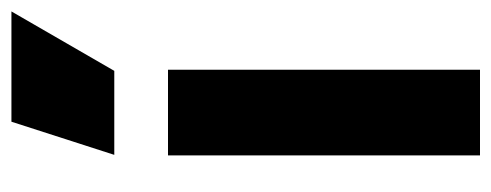

<svg xmlns="http://www.w3.org/2000/svg" viewBox="-282 -578 860 336"><g transform="rotate(-90 148.0 -410.0)"><path d="M44 0H194V-546H44ZM45 -640H192L296 -820H103Z"/></g></svg>

Font: Mluvka ExtraBold
Style: Regular
Weight: 800
Designer: Modified by Jiří Krblich, Original typeface by Gumpita Rahayu
Foundry: Gumpita Rahayu & Jiří Krblich
Version: Version 2.000;Glyphs 3.1.1 (3134)